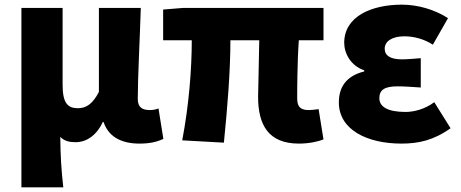

<svg xmlns="http://www.w3.org/2000/svg" viewBox="-20 -603 1979 825"><path d="M72 202H252C243 124 240 66 239 -15C257 4 280 8 305 8C353 8 396 -23 422 -79H425C445 -18 498 14 579 14C629 14 657 5 682 -6L661 -137C649 -132 635 -130 625 -130C592 -130 572 -141 572 -178C572 -269 581 -438 585 -569H405V-208C379 -158 352 -138 315 -138C270 -138 249 -161 249 -239V-569H72Z M1264 14C1309 14 1348 5 1370 -4L1349 -134C1333 -132 1318 -130 1308 -130C1274 -130 1257 -141 1257 -180C1257 -204 1257 -333 1264 -430H1370V-569H767L681 -562V-430H804C804 -307 792 -152 763 0L942 10C957 -138 970 -296 970 -430H1094C1093 -338 1089 -219 1089 -187C1089 -67 1133 14 1264 14Z M1705 14C1776 14 1842 1 1916 -52L1846 -164C1804 -132 1755 -122 1723 -122C1648 -122 1610 -143 1610 -181C1610 -218 1634 -232 1689 -232C1720 -232 1755 -229 1788 -227V-353C1762 -351 1731 -348 1707 -348C1659 -348 1633 -363 1633 -394C1633 -426 1666 -447 1717 -447C1759 -447 1803 -435 1840 -411L1905 -525C1848 -562 1775 -583 1707 -583C1577 -583 1459 -533 1459 -419C1459 -374 1487 -320 1545 -301V-296C1477 -279 1436 -238 1436 -163C1436 -45 1558 14 1705 14Z"/></svg>

Font: Noto Sans Korean Black
Style: Bold
Weight: 900
Designer: Ryoko NISHIZUKA (kana & ideographs); Paul D. Hunt (Latin, Greek & Cyrillic); Wenlong ZHANG (bopomofo); Sandoll Communica
Foundry: Adobe Systems Incorporated
Version: Version 1.000;PS 1;hotconv 1.0.78;makeotf.lib2.5.61930